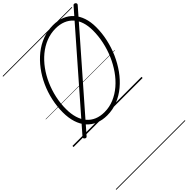

<svg xmlns="http://www.w3.org/2000/svg" viewBox="-563 -1486 2455 2455"><g transform="rotate(-45 664.5 -258.5)"><path d="M591 19Q504 19 434 -10Q364 -39 315.5 -94.5Q267 -150 241.5 -229.5Q216 -309 216 -410Q216 -518 239.5 -624.5Q263 -731 307.5 -829Q352 -927 415 -1010.5Q478 -1094 555.5 -1156.5Q633 -1219 724 -1253.5Q815 -1288 916 -1288Q1003 -1288 1072.5 -1260Q1142 -1232 1190 -1179Q1238 -1126 1263.5 -1050.5Q1289 -975 1289 -880Q1289 -773 1265.5 -665.5Q1242 -558 1197.5 -457.5Q1153 -357 1091 -270.5Q1029 -184 951 -119Q873 -54 782.5 -17.5Q692 19 591 19ZM596 -35Q686 -35 768 -69.5Q850 -104 921 -165Q992 -226 1049 -307.5Q1106 -389 1146.5 -483Q1187 -577 1208.5 -678Q1230 -779 1230 -878Q1230 -963 1208.5 -1029.5Q1187 -1096 1145.5 -1141.5Q1104 -1187 1044.5 -1211Q985 -1235 910 -1235Q820 -1235 738 -1202.5Q656 -1170 585 -1111.5Q514 -1053 457 -975Q400 -897 359.5 -805Q319 -713 297 -613.5Q275 -514 275 -412Q275 -323 296.5 -252.5Q318 -182 359.5 -133.5Q401 -85 460.5 -60Q520 -35 596 -35ZM214 22Q208 30 198.5 30.5Q189 31 179 23Q159 6 173 -11L1282 -1282Q1288 -1290 1298.5 -1290Q1309 -1290 1319 -1282Q1327 -1275 1328.5 -1266Q1330 -1257 1323 -1248ZM0 763H1249V773H0ZM0 -20H1249V0H0ZM0 -505H1249V-500H0ZM0 -1283H1249V-1273H0Z"/></g></svg>

Font: Playwrite NL Guides
Style: Regular
Weight: 400
Designer: Veronika Burian, José Scaglione
Foundry: TypeTogether
Version: Version 1.003